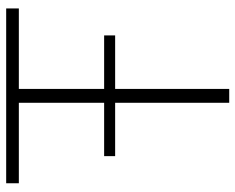

<svg xmlns="http://www.w3.org/2000/svg" viewBox="-92 -688 780 637"><g transform="rotate(-90 298.5 -370.0)"><path d="M275.5 0V-378.5H98.5V-415H275.5V-698H8.5V-740H588.5V-698H321.5V-415H499V-378.5H321.5V0Z"/></g></svg>

Font: Encode Sans SemiExpanded SemiExpanded ExtraLight
Style: Regular
Weight: 200
Width: 6
Designer: Multiple Designers
Foundry: Impallari Type
Version: Version 3.000; ttfautohint (v1.8.3) -l 8 -r 50 -G 200 -x 14 